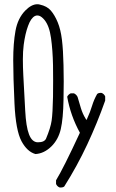

<svg xmlns="http://www.w3.org/2000/svg" viewBox="-20 -757 540 893"><path d="M308.6 -322.8Q297.9 -317.9 292.5 -307.1Q308.1 -218.8 351.6 -139.6Q274.9 25.9 240.7 81.5V98.6Q245.6 109.9 256.8 114.7Q259.8 115.2 263.2 115.2Q272.5 115.2 278.8 110.4Q338.9 15.1 385.5 -84.5Q432.1 -184.1 469.2 -289.1V-308.6Q464.4 -319.8 453.1 -324.7Q450.2 -325.2 447.3 -325.2Q438.5 -325.2 432.1 -320.3Q417 -293.9 408.2 -264.9Q399.4 -235.8 385.7 -206.1L382.3 -198.7L377.9 -205.6Q364.3 -227.5 356.2 -254.2Q348.1 -280.8 340.8 -306.2Q335.4 -317.4 324.2 -322.8ZM275.4 -453.6Q273.9 -523.9 268.1 -572Q262.2 -620.1 248.3 -653.6Q234.4 -687 216.3 -708Q198.7 -728.5 165 -735.8Q159.7 -737.3 153.8 -737.3Q126.5 -737.3 97.7 -708Q62.5 -671.9 52 -613.5Q41.5 -555.2 41.5 -477.3Q41.5 -399.4 47.4 -274.9Q53.2 -150.4 80.1 -100.1Q106.4 -51.3 145 -40.5Q185.5 -43 219.7 -76.7Q251.5 -108.4 262.7 -156.5Q273.9 -204.6 275.4 -293.5Q276.4 -338.4 276.4 -378.2Q276.4 -418 275.4 -453.6ZM156.2 -95.2Q128.9 -95.2 114.7 -132.8Q101.1 -168 97.2 -243.2L88.4 -407.2Q86.4 -444.3 86.4 -481.4Q86.4 -518.6 90.3 -548.8Q97.2 -600.6 110.4 -636.2Q123.5 -672.9 142.6 -682.6Q148.4 -685.1 153.1 -685.1Q157.7 -685.1 161.1 -684.1Q173.8 -680.2 187 -664.1Q209.5 -636.7 217.3 -580.1Q225.1 -524.9 226.6 -453.6Q227.1 -418.5 227.1 -381.6Q227.1 -344.7 226.6 -307.1Q225.1 -231 220.2 -196.5Q215.3 -162.1 193.4 -110.4Q192.4 -108.4 189.2 -105.2Q186 -102.1 181.2 -99.6Q171.4 -95.2 156.2 -95.2Z"/></svg>

Font: Bakudai
Style: Light
Weight: 300
Version: Version 1.48